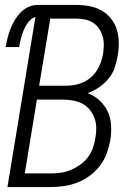

<svg xmlns="http://www.w3.org/2000/svg" viewBox="-20 -755 540 775"><path d="M10 0 123 -686Q112 -684 102.5 -674.5Q93 -665 86.5 -654.5Q80 -644 75.5 -633Q71 -622 67.5 -610.5Q64 -599 61.5 -587.5Q59 -576 57 -565H3Q6 -583 10.5 -601.5Q15 -620 22 -638Q29 -656 39 -673Q49 -690 63 -704.5Q77 -719 95 -727Q113 -735 131 -735H288Q315 -735 341.5 -730Q368 -725 390 -712.5Q412 -700 428 -680Q444 -660 451.5 -635.5Q459 -611 459.5 -584Q460 -557 455 -530Q451 -506 443 -482Q435 -458 418.5 -438Q402 -418 380.5 -403Q359 -388 334 -379Q362 -368 382.5 -349Q403 -330 415 -304Q427 -278 428.5 -248Q430 -218 425 -188Q420 -161 410.5 -135Q401 -109 383.5 -86Q366 -63 342 -45.5Q318 -28 292 -18Q266 -8 239 -4Q212 0 186 0ZM138 -409H246Q263 -409 280.5 -412Q298 -415 315 -422.5Q332 -430 346.5 -442.5Q361 -455 371 -470.5Q381 -486 387 -503Q393 -520 396 -538Q399 -556 399 -574Q399 -592 394 -609Q389 -626 379.5 -640Q370 -654 356 -663Q342 -672 324 -676Q306 -680 288 -680H183ZM80 -55H186Q206 -55 226.5 -58Q247 -61 266 -69Q285 -77 303.5 -90Q322 -103 335 -120.5Q348 -138 355 -158Q362 -178 365 -198Q369 -219 368.5 -240Q368 -261 361 -279.5Q354 -298 341.5 -313Q329 -328 311.5 -337Q294 -346 273.5 -349.5Q253 -353 232 -353H129Z"/></svg>

Font: Iosevka Light Oblique
Style: Regular
Weight: 300
Italic angle: -9°
Monospace: yes
Designer: Belleve Invis
Foundry: Belleve Invis
Version: Version 32.5.0; ttfautohint (v1.8.4)